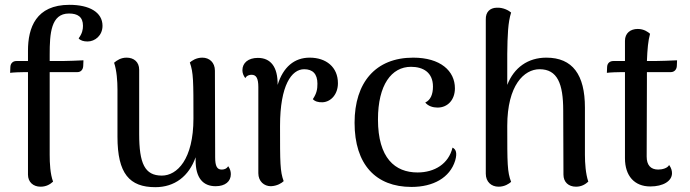

<svg xmlns="http://www.w3.org/2000/svg" viewBox="-20 -762 2861 796"><path d="M268 -742C129 -742 96 -647 96 -552V-509H48C35 -509 24 -501 23 -485L22 -460C35 -462 69 -463 82 -463H96V-38C96 -7 118 12 148 12C172 12 188 2 200 -9C188 -41 186 -86 186 -120V-463H301C314 -463 324 -472 325 -488L326 -512C316 -511 249 -509 239 -509H186V-536C186 -623 191 -706 266 -706C302 -706 324 -692 324 -655C324 -640 321 -623 306 -603C313 -594 327 -590 343 -590C374 -590 405 -615 405 -655C405 -711 351 -742 268 -742Z M926 -73C919 -61 907 -59 899 -59C880 -59 872 -73 872 -110L871 -469C871 -503 848 -523 819 -523C793 -523 775 -510 767 -503C782 -461 782 -426 782 -271C782 -101 714 -34 651 -34C580 -34 557 -84 557 -207V-473C557 -505 535 -523 505 -523C481 -523 465 -512 453 -502C464 -470 467 -425 467 -391V-195C467 -42 517 14 624 14C704 14 763 -31 791 -110V-97C791 -25 821 10 874 10C914 10 937 -10 937 -40C937 -51 934 -62 926 -73Z M1264 -523C1200 -523 1154 -484 1131 -410C1132 -485 1102 -522 1049 -522C1009 -522 985 -501 985 -471C985 -459 989 -449 997 -438C1003 -450 1016 -452 1023 -452C1042 -452 1051 -438 1051 -401V-44C1051 -10 1075 10 1103 10C1129 9 1148 -3 1156 -11C1141 -52 1141 -87 1141 -240C1141 -409 1189 -475 1241 -475C1276 -475 1296 -456 1296 -415C1296 -392 1293 -375 1277 -351C1285 -342 1299 -337 1318 -338C1352 -340 1381 -371 1381 -417C1381 -484 1332 -523 1264 -523Z M1686 13C1776 13 1845 -25 1867 -96C1877 -130 1869 -144 1856 -150C1840 -83 1782 -47 1711 -47C1618 -47 1547 -106 1547 -267C1547 -410 1603 -485 1684 -485C1734 -485 1775 -462 1775 -403C1775 -371 1765 -347 1743 -337C1755 -322 1775 -316 1794 -316C1836 -316 1866 -348 1866 -396C1866 -468 1806 -523 1693 -523C1537 -523 1450 -420 1450 -253C1450 -80 1538 13 1686 13Z M2405 -120V-316C2405 -452 2354 -523 2245 -523C2169 -523 2111 -482 2083 -410V-538C2084 -617 2086 -669 2099 -710C2090 -718 2066 -732 2038 -730C2012 -729 1993 -713 1994 -681V-42C1994 -8 2017 12 2047 12C2072 12 2090 0 2099 -8C2083 -49 2083 -85 2083 -240C2083 -409 2153 -475 2217 -475C2291 -475 2315 -415 2315 -304L2316 -38C2316 -7 2337 12 2368 12C2391 12 2407 2 2419 -9C2408 -41 2405 -86 2405 -120Z M2695 -509H2662C2664 -559 2667 -593 2675 -622C2667 -629 2650 -642 2624 -642C2593 -642 2571 -624 2571 -593V-509H2523C2509 -509 2498 -501 2497 -485L2496 -460C2509 -462 2543 -463 2556 -463H2571V-106C2571 -33 2610 11 2676 11C2729 11 2766 -11 2766 -44C2766 -54 2763 -66 2754 -78C2748 -65 2726 -59 2709 -59C2677 -59 2661 -78 2661 -113L2662 -427V-463H2761C2774 -463 2785 -472 2786 -488L2787 -512C2777 -511 2705 -509 2695 -509Z"/></svg>

Font: Arima Koshi Medium
Style: Regular
Weight: 500
Designer: Joana Correia and Natanael Gama
Foundry: NDISCOVER
Version: Version 1.019;PS 001.019;hotconv 1.0.88;makeotf.lib2.5.64775